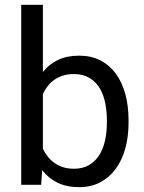

<svg xmlns="http://www.w3.org/2000/svg" viewBox="-20 -770 601 800"><path d="M515.6 -258.3Q515.6 -200.2 502 -151.1Q488.3 -102.1 461.9 -66.2Q435.5 -30.3 397.5 -10.3Q359.4 9.8 310.5 9.8Q258.3 9.8 220.2 -8.5Q182.1 -26.9 155.8 -61L151.4 0H68.4V-750H158.7V-470.2Q185.1 -502.9 222.2 -520.5Q259.3 -538.1 309.6 -538.1Q359.4 -538.1 397.7 -518.6Q436 -499 462.2 -463.6Q488.3 -428.2 502 -378.7Q515.6 -329.1 515.6 -268.6ZM425.3 -268.6Q425.3 -308.1 418 -343Q410.6 -377.9 394.3 -404.3Q377.9 -430.7 351.6 -446Q325.2 -461.4 287.1 -461.4Q262.2 -461.4 242.2 -455.1Q222.2 -448.7 206.3 -437.5Q190.4 -426.3 178.7 -411.1Q167 -396 158.7 -378.4V-149.9Q167.5 -132.3 179.4 -117.2Q191.4 -102.1 207.3 -90.8Q223.1 -79.6 243.2 -73.2Q263.2 -66.9 288.1 -66.9Q324.7 -66.9 350.6 -82Q376.5 -97.2 393.1 -123Q409.7 -148.9 417.5 -183.8Q425.3 -218.8 425.3 -258.3Z"/></svg>

Font: Dirooz
Style: Regular
Weight: 400
Foundry: DejaVu fonts team - Redesigned by Saber Rastikerdar
Version: Version 0.2.1